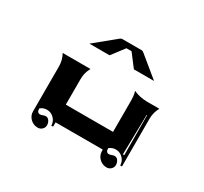

<svg xmlns="http://www.w3.org/2000/svg" viewBox="-112 -806 877 825"><g transform="rotate(30 327.0 -393.0)"><path d="M166.7 -560.8 267.3 -643.3Q273.9 -648.7 278.3 -648.7H376Q380.6 -648.7 387 -643.3L487.5 -560.8H387.5L339.8 -623.3H314.5Q267.1 -561 266.8 -560.8ZM87.4 -468.8H225.3Q210 -442.1 210 -410.2V-283.2H444.3V-426.8Q444.3 -447 443.1 -460Q441.9 -472.9 438 -483.4Q470 -468.8 506.8 -468.8H567.1Q551.8 -442.1 551.8 -410.2V-173.8H543Q543 -194.3 528.3 -209.1Q513.7 -223.9 493.2 -223.9Q475.1 -223.9 461.2 -212.2Q461.2 -191.4 476.3 -191.2Q481.4 -191.2 489.1 -194.2Q496.8 -197.3 502 -197.3Q513.4 -197.3 519.9 -187.3Q526.4 -177.2 526.4 -166.3Q526.4 -154.1 517.5 -145.5Q508.5 -137 496.1 -137Q474.6 -137 459.5 -151.9Q444.3 -166.7 444.3 -187.7V-195.3H210V-173.8H201.2Q201.2 -194.3 186.5 -209.1Q171.9 -223.9 151.4 -223.9Q133.3 -223.9 119.4 -212.2Q119.4 -191.4 134.5 -191.2Q139.6 -191.2 147.3 -194.2Q155 -197.3 160.2 -197.3Q171.6 -197.3 178.1 -187.3Q184.6 -177.2 184.6 -166.3Q184.6 -154.1 175.7 -145.5Q166.7 -137 154.3 -137Q132.8 -137 117.7 -151.9Q102.5 -166.7 102.5 -187.7V-410.2Q102.5 -441.9 87.4 -468.8ZM529.3 -220.7H536.1L535.2 -418.9L533 -418.5Z"/></g></svg>

Font: AgreloyInT3
Style: Medium
Weight: 400
Designer: gluk
Foundry: gluk
Version: Version 0.27